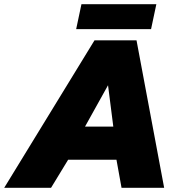

<svg xmlns="http://www.w3.org/2000/svg" viewBox="-50 -890 868 910"><path d="M336 -870H691L666 -752H311ZM398 -699H597L728 0H526L502 -133H273L192 0H-30ZM487 -290 462 -486 353 -290Z"/></svg>

Font: Prompt ExtraBold
Style: Italic
Weight: 800
Italic angle: -12°
Designer: Katatrad Team
Foundry: CadsonDemak
Version: Version 1.001